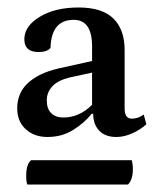

<svg xmlns="http://www.w3.org/2000/svg" viewBox="-20 -757 421 513"><path d="M107 -391Q71 -391 48.5 -412Q26 -433 26 -467Q26 -509 55 -535.5Q84 -562 136 -574L226 -594V-633Q226 -704 177 -704Q117 -704 115 -629Q106 -618 83 -618Q45 -618 45 -652Q45 -687 86 -712Q127 -737 190 -737Q253 -737 283 -707.5Q313 -678 313 -623V-467Q313 -440 332 -440Q350 -440 364 -451L371 -425Q356 -411 334 -401Q312 -391 291 -391Q261 -391 245 -408Q229 -425 229 -453H225Q205 -428 175 -409.5Q145 -391 107 -391ZM149 -443Q192 -443 226 -477V-563L166 -550Q134 -542 119.5 -526Q105 -510 105 -489Q105 -466 117 -454.5Q129 -443 149 -443ZM322 -264H53Q50 -271 50 -287Q50 -318 63 -329H332Q333 -326 334 -319.5Q335 -313 335 -305Q335 -277 322 -264Z"/></svg>

Font: Petrona Medium
Style: Regular
Weight: 500
Designer: Ringo R. Seeber
Foundry: Ringo R. Seeber
Version: Version 2.001; ttfautohint (v1.8.3)